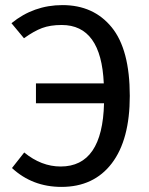

<svg xmlns="http://www.w3.org/2000/svg" viewBox="-20 -721 584 753"><path d="M225 -701Q347 -701 418 -614Q489 -527 489 -345Q489 -173 418.5 -80.5Q348 12 221 12Q107 12 27 -62L75 -123Q142 -68 218 -68Q382 -68 388 -316H121V-394H387Q377 -623 222 -623Q177 -623 145 -611Q113 -599 74 -571L25 -630Q112 -701 225 -701Z"/></svg>

Font: Fira Sans
Style: Regular
Weight: 400
Designer: Carrois Corporate & Edenspiekermann AG
Foundry: Carrois Corporate GbR & Edenspiekermann AG
Version: Version 4.106;PS 004.106;hotconv 1.0.70;makeotf.lib2.5.58329